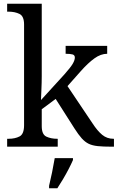

<svg xmlns="http://www.w3.org/2000/svg" viewBox="-20 -780 626 1021"><path d="M18 0V-42H26Q60 -42 84 -54.5Q108 -67 108 -114V-650Q108 -694 83.5 -706Q59 -718 26 -718H18V-760H202V-374Q202 -361 201.5 -340Q201 -319 200 -298Q199 -277 198.5 -262.5Q198 -248 198 -248L323 -385Q355 -421 366.5 -440.5Q378 -460 378 -474Q378 -487 366 -490.5Q354 -494 329 -494V-536H550V-494Q516 -494 482 -469.5Q448 -445 409 -401L339 -322L472 -124Q498 -84 523.5 -63Q549 -42 583 -42H586V0H572Q529 0 500 -3Q471 -6 451.5 -15.5Q432 -25 414.5 -44.5Q397 -64 376 -97L276 -254L202 -199V-109Q202 -65 226.5 -53.5Q251 -42 284 -42H287V0ZM241 208Q249 175 257 136Q265 97 271 61H368V71Q359 92 345 119Q331 146 315 173Q299 200 285 221H241Z"/></svg>

Font: Noto Serif Old Uyghur
Style: Regular
Weight: 400
Designer: Lewis McGuffie
Foundry: Google LLC
Version: Version 1.003; ttfautohint (v1.8.4.7-5d5b)